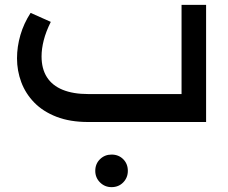

<svg xmlns="http://www.w3.org/2000/svg" viewBox="-20 -502 938 790"><path d="M343 0Q268 0 212.5 -21.5Q157 -43 121 -80Q85 -117 67.5 -164Q50 -211 50 -262Q50 -310 64 -358Q78 -406 106 -449L189 -412Q169 -372 160 -336.5Q151 -301 151 -270Q151 -219 173 -184.5Q195 -150 238 -132.5Q281 -115 343 -115H727V-482H828V0ZM439 268Q411 268 391.5 248.5Q372 229 372 201Q372 172 391.5 153Q411 134 439 134Q468 134 487 153Q506 172 506 201Q506 229 487 248.5Q468 268 439 268Z"/></svg>

Font: Alexandria
Style: Regular
Weight: 400
Designer: Mohamed Gaber
Foundry: Kief Type Foundry
Version: Version 5.100